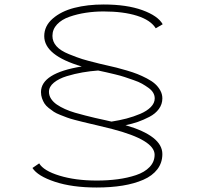

<svg xmlns="http://www.w3.org/2000/svg" viewBox="-20 -726 890 855"><path d="M703 -40Q703 -1.5 680.8 27.8Q658.5 57 618.2 74.5Q578 92 526 100.5Q474 109 410.5 109Q301.5 109 224.5 83.5Q147.5 58 124.5 22L154.5 1.5Q174 34.5 245 56.2Q316 78 410.5 78Q460.5 78 504 72.2Q547.5 66.5 585.8 53.8Q624 41 646.2 17.8Q668.5 -5.5 668.5 -37Q668.5 -102.5 479.5 -151.5Q459 -157 412 -168Q403.5 -170 380 -175.5Q356.5 -181 345.5 -183.8Q334.5 -186.5 312.5 -192.2Q290.5 -198 278.8 -202.5Q267 -207 248.5 -214.2Q230 -221.5 219.8 -228.2Q209.5 -235 197 -245Q184.5 -255 178 -265.2Q171.5 -275.5 167 -288.5Q162.5 -301.5 162.5 -316Q162.5 -400.5 344 -430Q177 -479 177 -565Q177 -610.5 214.8 -643.2Q252.5 -676 311 -691Q369.5 -706 441.5 -706Q544.5 -706 614 -680.8Q683.5 -655.5 704.5 -618L673.5 -600Q651 -636.5 590.2 -655.8Q529.5 -675 441.5 -675Q400.5 -675 362.5 -669.2Q324.5 -663.5 289.8 -651.5Q255 -639.5 234.2 -617.5Q213.5 -595.5 213.5 -566Q213.5 -540.5 231.5 -520.2Q249.5 -500 287.2 -484.8Q325 -469.5 346.8 -462.8Q368.5 -456 411.5 -445.5Q418 -443.5 421 -443Q429.5 -441 455.5 -435Q481.5 -429 499 -424.8Q516.5 -420.5 544.5 -412.2Q572.5 -404 592 -396.2Q611.5 -388.5 634 -376.8Q656.5 -365 670.5 -352.5Q684.5 -340 693.8 -323.2Q703 -306.5 703 -288Q703 -262 687.5 -240.8Q672 -219.5 645.5 -205.8Q619 -192 593.8 -183.2Q568.5 -174.5 539 -168.5Q703 -121 703 -40ZM421 -197Q427 -195.5 446 -191.5Q465 -187.5 476.5 -184.5Q512 -190 543.5 -198.2Q575 -206.5 604.5 -219Q634 -231.5 651.5 -249.2Q669 -267 669 -288Q669 -301 662.2 -312.8Q655.5 -324.5 641.2 -334.8Q627 -345 612.5 -353.2Q598 -361.5 574.5 -369.5Q551 -377.5 535 -383Q519 -388.5 492 -395Q465 -401.5 453 -404.2Q441 -407 417 -412Q382 -409.5 347.2 -403.5Q312.5 -397.5 277.2 -386.8Q242 -376 220 -358Q198 -340 198 -317Q198 -300.5 207.5 -286Q217 -271.5 233 -260.5Q249 -249.5 269.8 -240.2Q290.5 -231 313.5 -224.2Q336.5 -217.5 359.2 -211.8Q382 -206 403 -201Q415.5 -198.5 421 -197Z"/></svg>

Font: League Mono Wide Thin
Style: Regular
Weight: 100
Width: 8
Designer: Tyler Finck
Foundry: The League of Moveable Type / Tyler Finck
Version: Version 2.210